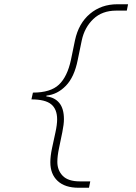

<svg xmlns="http://www.w3.org/2000/svg" viewBox="-20 -770 640 904"><path d="M350 114Q286 114 251.5 82Q217 50 217 -6Q217 -35 225 -72.5Q233 -110 241 -146.5Q249 -183 249 -208Q249 -256 221 -279Q193 -302 128 -302L135 -334Q218 -334 257.5 -371.5Q297 -409 314 -488L333 -580Q350 -660 403.5 -705Q457 -750 533 -750H583L577 -720H527Q461 -720 419.5 -680.5Q378 -641 365 -580L346 -488Q330 -407 290 -366Q250 -325 199 -320L198 -316Q237 -312 259 -285.5Q281 -259 281 -209Q281 -185 273.5 -148Q266 -111 258 -73Q250 -35 250 -8Q250 32 275.5 58Q301 84 356 84H405L399 114Z"/></svg>

Font: Geist Mono Thin
Style: Italic
Weight: 100
Italic angle: -12°
Monospace: yes
Designer: Basement.studio, Andrés Briganti, Mateo Zaragoza
Foundry: Basement.studio, Vercel, Andrés Briganti, Guido Ferreyra, Mateo Zaragoza
Version: Version 1.500; ttfautohint (v1.8.4.7-5d5b)